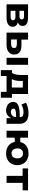

<svg xmlns="http://www.w3.org/2000/svg" viewBox="1884 -2438 688 4495"><g transform="rotate(90 2227.5 -190.0)"><path d="M81 0V-503H388Q460 -503 504 -487.5Q548 -472 567.5 -443Q587 -414 587 -372Q587 -334 566 -306.5Q545 -279 505 -265V-262Q542 -254 564 -237Q586 -220 596 -196Q606 -172 606 -142Q606 -77 552.5 -38.5Q499 0 397 0ZM233 -95H375Q413 -95 433.5 -108.5Q454 -122 454 -151Q454 -181 433 -194.5Q412 -208 375 -208H233ZM233 -302H366Q398 -302 416.5 -316.5Q435 -331 435 -357Q435 -383 416.5 -396Q398 -409 366 -409H233Z M743 0V-503H906V-348H1041Q1149 -348 1202.5 -304.5Q1256 -261 1256 -177Q1256 -125 1229.5 -85Q1203 -45 1155 -22.5Q1107 0 1041 0ZM904 -107H1008Q1052 -107 1077.5 -123Q1103 -139 1103 -176Q1103 -214 1077.5 -227.5Q1052 -241 1008 -241H904ZM1333 0V-503H1497V0Z M1622 134V-126H1685Q1704 -156 1715 -188.5Q1726 -221 1731 -263.5Q1736 -306 1736 -364V-503H2180V-126H2267V134H2130V0H1759V134ZM1831 -123H2029V-380H1875V-325Q1875 -268 1864.5 -215Q1854 -162 1831 -123Z M2562 11Q2506 11 2461 -10.5Q2416 -32 2390.5 -69Q2365 -106 2365 -153Q2365 -206 2397 -240.5Q2429 -275 2497 -291.5Q2565 -308 2672 -308H2741V-223H2681Q2641 -223 2611.5 -220Q2582 -217 2562.5 -210Q2543 -203 2533 -191Q2523 -179 2523 -160Q2523 -131 2545.5 -116Q2568 -101 2605 -101Q2636 -101 2662 -116Q2688 -131 2704 -156Q2720 -181 2720 -213V-317Q2720 -363 2691.5 -380Q2663 -397 2605 -397Q2565 -397 2520.5 -386Q2476 -375 2425 -349L2385 -455Q2422 -475 2462.5 -488Q2503 -501 2546.5 -507.5Q2590 -514 2635 -514Q2710 -514 2764.5 -491.5Q2819 -469 2848.5 -421Q2878 -373 2878 -295V0H2745V-99H2740Q2725 -67 2700.5 -42Q2676 -17 2642.5 -3Q2609 11 2562 11Z M3571 11Q3498 11 3442 -14Q3386 -39 3350.5 -84.5Q3315 -130 3302 -192H3203V0H3040V-503H3203V-320H3304Q3324 -410 3394 -462Q3464 -514 3571 -514Q3655 -514 3716.5 -481.5Q3778 -449 3811.5 -390.5Q3845 -332 3845 -253Q3845 -174 3811.5 -114.5Q3778 -55 3716.5 -22Q3655 11 3571 11ZM3571 -117Q3626 -117 3656.5 -153.5Q3687 -190 3687 -253Q3687 -316 3657 -351Q3627 -386 3571 -386Q3515 -386 3484.5 -351Q3454 -316 3454 -253Q3454 -190 3485 -153.5Q3516 -117 3571 -117Z M4097 0V-376H3922V-503H4435V-376H4260V0Z"/></g></svg>

Font: Nunito Sans 7pt ExtraBold
Style: Regular
Weight: 800
Designer: Vernon Adams
Foundry: Vernon Adams
Version: Version 3.101;gftools[0.9.27]